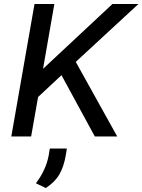

<svg xmlns="http://www.w3.org/2000/svg" viewBox="-20 -688 718 968"><path d="M37 0 154 -668H254L197 -341L547 -668H678L362 -376L571 0H458L290 -309L172 -199L137 0ZM211 260 161 236Q186 203 202.5 167.5Q219 132 226 93L231 61H317L312 93Q302 152 279.5 191Q257 230 211 260Z"/></svg>

Font: Gantari Medium
Style: Italic
Weight: 500
Italic angle: -10°
Designer: Anugrah Pasau
Foundry: Lafontype
Version: Version 1.000